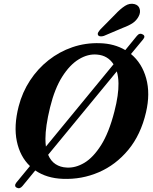

<svg xmlns="http://www.w3.org/2000/svg" viewBox="-20 -945 820 1029"><path d="M69 60.5Q61.5 57 61.2 49.2Q61 41.5 68 33L140.5 -55Q87.5 -105.5 70.2 -187.8Q53 -270 80 -375Q99.5 -450.5 140.8 -513.5Q182 -576.5 240 -622.2Q298 -668 368 -692Q438 -716 515 -713.5Q592.5 -711.5 651.5 -676.5L713.5 -752.5Q728 -770.5 745 -760.5Q761.5 -751.5 747 -734L682 -655.5Q741 -606.5 763.5 -525Q786 -443.5 762.5 -343Q734.5 -222.5 667.5 -141.8Q600.5 -61 509.2 -21.8Q418 17.5 317 13.5Q230.5 10.5 169 -31.5L100.5 52Q85.5 70 69 60.5ZM223.5 -201.5Q223.5 -179 226 -159.5L588.5 -600.5Q557.5 -648 500 -652.5Q451.5 -657 402.8 -627.5Q354 -598 313.5 -534Q273 -470 248.5 -370Q235.5 -317 229.5 -275.2Q223.5 -233.5 223.5 -201.5ZM337.5 -47Q384 -44 431.8 -72.2Q479.5 -100.5 521.8 -167.2Q564 -234 593 -347Q605 -393.5 610.2 -430.8Q615.5 -468 615 -498Q614.5 -534 606 -562.5L238 -115.5Q252 -82 277.8 -65.2Q303.5 -48.5 337.5 -47ZM597.5 -868Q625 -897.5 650 -913.5Q675 -929.5 701 -923Q723 -917 728.5 -897.5Q734 -878 723.5 -858Q712 -835.5 691.8 -821.8Q671.5 -808 639 -796L536.5 -752.5Q527 -749.5 518 -750.2Q509 -751 505.5 -757Q502 -764 506.5 -771.8Q511 -779.5 518.5 -788Z"/></svg>

Font: Fraunces 9pt Soft SemiBold
Style: Italic
Weight: 600
Italic angle: -16°
Version: Version 1.000;[b76b70a41]